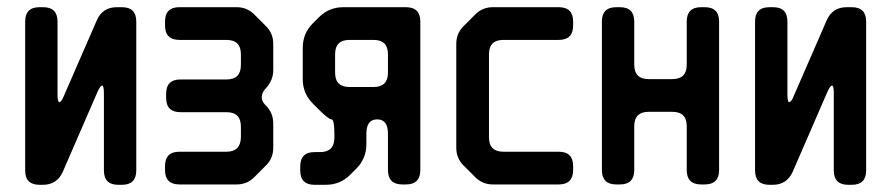

<svg xmlns="http://www.w3.org/2000/svg" viewBox="-20 -505 2479 534"><path d="M90 9H99Q139 9 155 -28L251 -249Q259 -267 264 -267Q269 -267 269 -245V-31Q269 9 309 9H319Q359 9 359 -31V-445Q359 -485 319 -485H305Q265 -485 249 -448L158 -239Q151 -221 145 -221Q140 -221 140 -243V-445Q140 -485 100 -485H90Q50 -485 50 -445V-31Q50 9 90 9Z M439 -32Q439 8 479 8H638Q667 8 687 -12L720 -45Q740 -65 740 -94V-161Q740 -191 720 -211L718 -213Q708 -223 708 -235Q708 -248 720 -260Q740 -282 740 -310V-383Q740 -412 720 -432L687 -465Q667 -485 638 -485H479Q439 -485 439 -445V-434Q439 -394 479 -394H610Q650 -394 650 -354V-324Q650 -284 610 -284H482Q442 -284 442 -244V-233Q442 -193 482 -193H610Q650 -193 650 -153V-123Q649 -83 610 -83H479Q439 -83 439 -43Z M855 9H886Q926 9 954 -19L971 -36Q999 -64 999 -104V-133Q999 -173 1029 -173Q1059 -173 1059 -133V-32Q1059 8 1099 8H1109Q1149 8 1149 -32V-445Q1149 -485 1109 -485H935Q895 -485 867 -457L850 -440Q822 -412 822 -372V-285Q822 -245 850 -217L866 -201Q894 -173 902 -173Q910 -173 910 -133V-122Q910 -82 870 -82H855Q815 -82 815 -42V-31Q815 9 855 9ZM912 -303V-354Q912 -394 952 -394H1019Q1059 -394 1059 -354V-303Q1059 -263 1019 -263H952Q912 -263 912 -303Z M1302 -12Q1322 8 1351 8H1534Q1574 8 1574 -32V-43Q1574 -83 1534 -83H1380Q1340 -83 1340 -123V-354Q1340 -394 1380 -394H1534Q1574 -394 1574 -434V-445Q1574 -485 1534 -485H1351Q1322 -485 1302 -465L1269 -432Q1249 -412 1249 -383V-94Q1249 -65 1269 -45Z M1654 -32Q1654 8 1694 8H1704Q1744 8 1744 -32V-154Q1744 -194 1784 -194H1850Q1890 -194 1890 -154V-32Q1890 8 1930 8H1940Q1980 8 1980 -32V-445Q1980 -485 1940 -485H1930Q1890 -485 1890 -445V-325Q1890 -285 1850 -285H1784Q1744 -285 1744 -325V-445Q1744 -485 1704 -485H1694Q1654 -485 1654 -445Z M2120 9H2129Q2169 9 2185 -28L2281 -249Q2289 -267 2294 -267Q2299 -267 2299 -245V-31Q2299 9 2339 9H2349Q2389 9 2389 -31V-445Q2389 -485 2349 -485H2335Q2295 -485 2279 -448L2188 -239Q2181 -221 2175 -221Q2170 -221 2170 -243V-445Q2170 -485 2130 -485H2120Q2080 -485 2080 -445V-31Q2080 9 2120 9Z"/></svg>

Font: WDXL Lubrifont TC
Style: Regular
Weight: 400
Designer: [WDXL Lubrifont] Copyright 2020-2022 (c) NightFurySL2001, Skr-ZERO; [ZCOOL QingKe HuangYou] Copyright 2018-2022 (c) The 
Version: Version 2.001;hotconv 1.1.1;makeotfexe 2.6.0